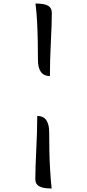

<svg xmlns="http://www.w3.org/2000/svg" viewBox="-20 -887 496 1093"><path d="M264 -454Q196 -454 196 -547Q196 -594 195 -651Q194 -708 191 -765Q188 -822 182 -867Q232 -867 253.5 -854.5Q275 -842 275 -814Q275 -784 273.5 -740.5Q272 -697 269.5 -646.5Q267 -596 265.5 -546Q264 -496 264 -454ZM192 -227Q260 -227 260 -134Q260 -87 261 -30Q262 27 265.5 83.5Q269 140 274 186Q225 186 203 173.5Q181 161 181 133Q181 103 182.5 59.5Q184 16 186.5 -34.5Q189 -85 190.5 -135Q192 -185 192 -227Z"/></svg>

Font: Merienda Light
Style: Regular
Weight: 300
Designer: Eduardo Rodriguez Tunni
Foundry: Eduardo Rodriguez Tunni
Version: Version 2.001; ttfautohint (v1.8.4.7-5d5b)